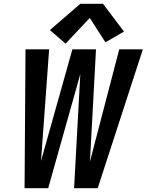

<svg xmlns="http://www.w3.org/2000/svg" viewBox="-20 -996 776 1016"><path d="M187 0H235L405 -604L372 0H497L736 -735H611L456 -141L488 -735H363L197 -144L240 -735H115L110 0ZM327 -765 455 -901 538 -772 636 -829 525 -976H405L244 -837Z"/></svg>

Font: Iosevka Sparkle Oblique
Style: Bold
Weight: 700
Italic angle: -9°
Designer: Belleve Invis
Foundry: Belleve Invis
Version: Version 4.5.0; ttfautohint (v1.8.3)